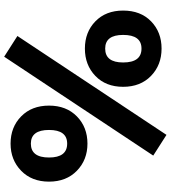

<svg xmlns="http://www.w3.org/2000/svg" viewBox="30 -790 800 899"><g transform="rotate(-90 429.5 -340.0)"><path d="M614 -720 711 -658 248 40 151 -22ZM207 -690Q284 -690 334.5 -640.5Q385 -591 385 -510Q385 -429 334.5 -379.5Q284 -330 207 -330Q131 -330 80 -379.5Q29 -429 29 -510Q29 -591 80 -640.5Q131 -690 207 -690ZM207 -595Q142 -595 142 -510Q142 -425 207 -425Q271 -425 271 -510Q271 -595 207 -595ZM830 -163Q830 -81 779.5 -32Q729 17 652 17Q575 17 524 -32.5Q473 -82 473 -163Q473 -244 524 -293Q575 -342 652 -342Q729 -342 779.5 -293Q830 -244 830 -163ZM652 -247Q587 -247 587 -163Q587 -77 652 -77Q716 -77 716 -163Q716 -247 652 -247Z"/></g></svg>

Font: Fira Sans
Style: Bold
Weight: 700
Designer: bBox Type GmbH & Carrois Corporate GbR & Edenspiekermann AG
Foundry: bBox Type GmbH & Carrois Corporate GbR & Edenspiekermann AG
Version: Version 4.301;PS 004.301;hotconv 1.0.88;makeotf.lib2.5.64775